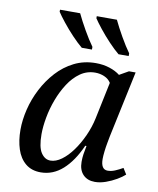

<svg xmlns="http://www.w3.org/2000/svg" viewBox="-86 -834 751 911"><g transform="rotate(10 289.5 -378.0)"><path d="M172 10Q128 10 99 -14Q70 -38 56.5 -79.5Q43 -121 43 -173Q43 -220 55.5 -271.5Q68 -323 93 -371.5Q118 -420 154 -459.5Q190 -499 237 -522.5Q284 -546 341 -546Q377 -546 407.5 -536Q438 -526 458 -510L502 -535H534L466 -215Q464 -204 460 -183Q456 -162 453.5 -140Q451 -118 451 -104Q451 -53 484 -53Q501 -53 519 -60.5Q537 -68 556 -79L574 -50Q560 -37 536 -23Q512 -9 485 0.5Q458 10 433 10Q397 10 376 -12Q355 -34 355 -73Q355 -93 357.5 -109.5Q360 -126 365 -151H359Q325 -74 278 -32Q231 10 172 10ZM208 -53Q234 -53 261.5 -73Q289 -93 313.5 -127Q338 -161 357 -203Q376 -245 385 -288L422 -465Q411 -483 390 -492Q369 -501 346 -501Q306 -501 274 -478.5Q242 -456 218 -419Q194 -382 177.5 -338Q161 -294 153 -249.5Q145 -205 145 -169Q145 -107 163 -80Q181 -53 208 -53ZM439 -606Q417 -624 390 -652.5Q363 -681 340 -710Q317 -739 306 -756V-766H403Q419 -732 443 -690Q467 -648 488 -619V-606ZM262 -606Q240 -624 213 -652.5Q186 -681 163 -710Q140 -739 129 -756V-766H226Q242 -732 266 -690Q290 -648 311 -619V-606Z"/></g></svg>

Font: NotoSerif-Italic
Style: Regular
Weight: 400
Italic angle: -12°
Designer: Monotype Design Team
Foundry: Monotype Imaging Inc.
Version: Version 2.007; ttfautohint (v1.8) -l 8 -r 50 -G 200 -x 14 -D